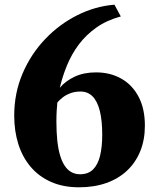

<svg xmlns="http://www.w3.org/2000/svg" viewBox="-20 -780 668 817"><path d="M316.5 17Q249 17 197.5 -5.8Q146 -28.5 111 -69.5Q76 -110.5 58.2 -166.2Q40.5 -222 40.5 -288Q40.5 -384 76 -467Q111.5 -550 172 -613.5Q232.5 -677 308.8 -715.2Q385 -753.5 467 -760L494 -710Q434.5 -694 390.8 -663.2Q347 -632.5 316.2 -591.8Q285.5 -551 265.8 -503.5Q246 -456 234.5 -406.5Q259.5 -436 298.2 -454Q337 -472 388.5 -472Q449 -472 496 -445.5Q543 -419 569.8 -368.2Q596.5 -317.5 596.5 -245Q596.5 -185 576.8 -136.5Q557 -88 520.5 -53.8Q484 -19.5 432.2 -1.2Q380.5 17 316.5 17ZM322.5 -390.5Q298 -390.5 278.8 -383Q259.5 -375.5 246 -364.8Q232.5 -354 224 -344Q222.5 -328 221.2 -308Q220 -288 220 -262.5Q220 -218 223.8 -182.2Q227.5 -146.5 235.5 -119.5Q243.5 -92.5 255.5 -74.5Q267.5 -56.5 283.8 -47.5Q300 -38.5 321 -38.5Q355 -38.5 375.8 -58.8Q396.5 -79 405.8 -117Q415 -155 415 -207Q415 -266 405 -307Q395 -348 374.5 -369.2Q354 -390.5 322.5 -390.5Z"/></svg>

Font: Merriweather 60pt Black
Style: Regular
Weight: 900
Version: Version 2.100